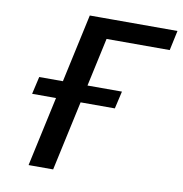

<svg xmlns="http://www.w3.org/2000/svg" viewBox="-76 -729 762 800"><g transform="rotate(10 305.5 -329.0)"><path d="M97 0 240 -658H344L201 0ZM270 -574 288 -658H611L593 -574ZM60 -295 77 -369H427L410 -295Z"/></g></svg>

Font: Ysabeau Office SemiBold
Style: Italic
Weight: 600
Italic angle: -12°
Designer: Christian Thalmann (Catharsis Fonts)
Version: Version 2.001;gftools[0.9.30]; featfreeze: tnum,lnum,ss02